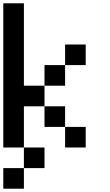

<svg xmlns="http://www.w3.org/2000/svg" viewBox="-20 -895 665 1165"><path d="M0 250V125H125V250ZM0 0V-875H125V-375H250V-250H125V0ZM250 -250H375V-125H250ZM250 0V125H125V0ZM250 -375V-500H375V-375ZM500 -125V0H375V-125ZM500 -625V-500H375V-625Z"/></svg>

Font: Galmuri7 Regular
Style: Regular
Weight: 400
Designer: Lee Minseo (quiple)
Version: Version 2.399;hotconv 1.1.1;makeotfexe 2.6.0 DEVELOPMENT